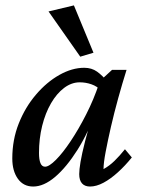

<svg xmlns="http://www.w3.org/2000/svg" viewBox="-20 -681 526 709"><path d="M102.5 7.8Q66.4 7.8 45.9 -21Q25.4 -49.8 25.4 -95.7Q25.4 -165 49.3 -225.1Q73.2 -285.2 112.8 -331.5Q152.3 -377.9 199.2 -404.3Q246.1 -430.7 291 -430.7Q318.4 -430.7 338.4 -416.5Q358.4 -402.3 378.9 -377L354.5 -345.7Q338.9 -362.3 317.9 -369.6Q296.9 -377 274.4 -377Q244.1 -377 216.8 -356.4Q189.5 -335.9 168.5 -299.8Q147.5 -263.7 135.7 -216.3Q124 -168.9 124 -116.2Q124 -91.8 129.4 -78.6Q134.8 -65.4 146.5 -65.4Q161.1 -65.4 186.5 -90.8Q211.9 -116.2 241.2 -160.2Q270.5 -204.1 298.3 -258.8Q326.2 -313.5 345.7 -372.1L357.4 -389.6L393.6 -422.9H447.3Q431.6 -373 416.5 -318.4Q401.4 -263.7 389.6 -212.4Q377.9 -161.1 370.1 -120.1Q362.3 -79.1 362.3 -56.6Q383.8 -68.4 402.8 -86.9Q421.9 -105.5 441.4 -129.9L466.8 -99.6Q442.4 -69.3 415.5 -44.9Q388.7 -20.5 362.3 -6.3Q335.9 7.8 312.5 7.8Q293 7.8 282.7 -3.9Q272.5 -15.6 272.5 -38.1Q272.5 -53.7 277.3 -83Q282.2 -112.3 294.4 -160.2Q306.6 -208 328.1 -280.3H337.9Q307.6 -193.4 266.6 -128.4Q225.6 -63.5 183.6 -27.8Q141.6 7.8 102.5 7.8ZM276.4 -471.7 159.2 -638.7 252.9 -661.1 325.2 -486.3Z"/></svg>

Font: Crimson Pro ExtraLight Medium
Style: Italic
Weight: 500
Italic angle: -12°
Version: Version 1.002